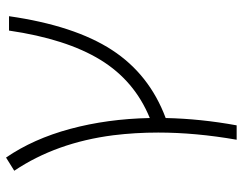

<svg xmlns="http://www.w3.org/2000/svg" viewBox="-103 -464 792 626"><g transform="rotate(-90 293.0 -151.0)"><path d="M150.4 224.6Q173.8 90.8 173.8 -31.2Q173.8 -106.4 165 -177.7Q141.1 -363.8 49.3 -500.5L92.3 -527.3Q153.3 -438.5 185.8 -317.9Q218.3 -197.3 221.2 -58.6Q342.8 -108.4 410.9 -219.7Q479 -331.1 506.3 -517.6H553.2Q522.5 -304.2 443.1 -182.1Q363.8 -60.1 221.2 -6.8Q218.8 106.9 197.3 224.6Z"/></g></svg>

Font: CaskaydiaCove NF ExtraLight
Style: Italic
Weight: 200
Italic angle: -10°
Designer: Aaron Bell
Foundry: Saja Typeworks
Version: Version 2111.001; VTT 6.35;Nerd Fonts 3.2.1